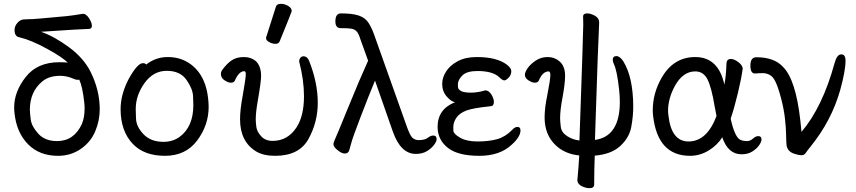

<svg xmlns="http://www.w3.org/2000/svg" viewBox="-20 -790 4472 1003"><path d="M283 24Q186 24 126.5 -36.5Q67 -97 56 -197Q54 -213 54 -229Q54 -311 114.5 -388Q175 -465 290 -465Q327 -465 334 -462Q310 -489 226 -535Q142 -581 82 -595Q56 -599 56 -633Q56 -653 70.5 -670Q85 -687 103.5 -688.5Q122 -690 137 -690H148Q160 -690 330 -706Q360 -709 413 -718Q430 -718 445 -695Q460 -672 460 -656Q460 -639 445 -639Q417 -639 194 -624Q262 -601 339.5 -544Q417 -487 453 -415Q501 -319 501 -219Q501 -160 477.5 -104Q454 -48 402 -12Q350 24 283 24ZM278 -53Q367 -53 408 -143Q422 -177 422 -223Q422 -239 420 -256Q411 -338 394 -374Q393 -373 384 -373Q376 -373 363 -379Q329 -394 294 -394Q236 -394 200 -364Q136 -310 136 -217Q136 -202 140.5 -166Q145 -130 180 -91.5Q215 -53 278 -53Z M842 24Q733 24 674 -38Q610 -105 610 -220Q610 -296 652 -377Q698 -460 726 -460Q739 -460 744 -453Q794 -492 856 -492Q918 -492 965 -462Q1067 -397 1070 -232Q1070 -136 1010 -56Q950 24 842 24ZM834 -49Q881 -49 917 -74Q990 -127 990 -241Q990 -249 988.5 -287.5Q987 -326 954 -373Q921 -420 851 -420Q781 -420 735 -356Q689 -292 689 -220Q689 -214 690.5 -171Q692 -128 730 -88.5Q768 -49 834 -49Z M1417 24Q1356 24 1318 1Q1234 -50 1234 -167Q1234 -217 1248 -291Q1264 -381 1264 -403Q1264 -418 1256 -418Q1228 -418 1207 -369Q1202 -358 1186 -358Q1172 -358 1153 -370.5Q1134 -383 1134 -404Q1134 -414 1139 -422Q1165 -458 1190.5 -475Q1216 -492 1254 -492Q1291 -492 1315 -472Q1344 -446 1344 -393Q1344 -363 1325 -254Q1316 -201 1316 -166Q1316 -152 1319 -127.5Q1322 -103 1344 -78.5Q1366 -54 1404 -54Q1482 -54 1528 -123Q1568 -183 1568 -287Q1568 -372 1543 -468Q1543 -481 1549.5 -488.5Q1556 -496 1566 -496Q1584 -496 1594 -474Q1640 -359 1640 -253Q1640 -152 1591.5 -64Q1543 24 1417 24ZM1419 -561Q1403 -561 1386.5 -570Q1370 -579 1370 -590Q1370 -598 1372 -600L1421 -754Q1425 -770 1448 -770Q1467 -770 1485.5 -759Q1504 -748 1504 -732Q1504 -728 1441 -574Q1436 -561 1419 -561Z M2152 14Q2073 14 2032 -103L1939 -369Q1905 -287 1863.5 -178.5Q1822 -70 1816 -46Q1810 -22 1804.5 -5Q1799 12 1781 12Q1765 12 1743.5 -5.5Q1722 -23 1722 -36Q1722 -46 1730 -62.5Q1738 -79 1798 -226.5Q1858 -374 1903 -473L1863 -584Q1854 -614 1843.5 -625.5Q1833 -637 1816.5 -640Q1800 -643 1760 -643Q1732 -643 1732 -678Q1732 -720 1761 -720Q1821 -720 1853.5 -709Q1886 -698 1902.5 -674.5Q1919 -651 1933 -613L2107 -124Q2121 -86 2132 -73Q2143 -60 2165 -58Q2199 -58 2214.5 -70Q2230 -82 2243 -82Q2261 -82 2261 -63Q2261 -51 2247 -32.5Q2233 -14 2209.5 0Q2186 14 2152 14Z M2484 24Q2376 24 2323 -15Q2266 -58 2266 -127Q2266 -220 2357 -256Q2337 -259 2313.5 -286Q2290 -313 2290 -352Q2290 -384 2310 -416Q2330 -448 2370.5 -470Q2411 -492 2470 -492Q2576 -492 2628 -452Q2651 -434 2651 -419Q2651 -398 2637 -384Q2623 -370 2615 -370Q2605 -370 2590 -385Q2556 -419 2474 -419Q2418 -419 2395 -395.5Q2372 -372 2372 -350Q2372 -348 2372.5 -335.5Q2373 -323 2388.5 -314.5Q2404 -306 2440 -306Q2476 -306 2515 -318Q2533 -318 2546.5 -297Q2560 -276 2560 -257Q2560 -236 2543 -235Q2453 -226 2417.5 -213Q2382 -200 2365 -176Q2348 -152 2348 -125Q2348 -122 2348.5 -106.5Q2349 -91 2383 -71Q2417 -51 2475 -51Q2534 -51 2577 -63Q2620 -75 2655 -111Q2669 -127 2683 -127Q2699 -127 2699 -109Q2699 -75 2653 -34Q2591 24 2484 24Z M3060 193Q3040 193 3019 182.5Q2998 172 2996 153Q3003 78 3006 22Q2932 15 2883 -31Q2825 -86 2825 -176Q2825 -226 2839 -293Q2855 -374 2855 -398Q2855 -417 2846 -417Q2815 -417 2795 -370Q2790 -358 2774 -358Q2760 -358 2741 -370Q2722 -382 2722 -400Q2722 -413 2736.5 -434Q2751 -455 2778.5 -473.5Q2806 -492 2841 -492Q2876 -492 2901 -471Q2932 -446 2932 -394Q2932 -355 2919 -283Q2906 -216 2906 -172Q2906 -157 2909.5 -127.5Q2913 -98 2942.5 -79Q2972 -60 3007 -56Q3027 -625 3027 -663L3026 -704Q3026 -720 3048 -720Q3065 -720 3087.5 -708Q3110 -696 3110 -672Q3105 -585 3088 -59Q3218 -77 3218 -258Q3218 -289 3214 -324Q3203 -423 3187 -455Q3181 -469 3181 -477Q3181 -497 3200 -497Q3218 -497 3236 -470Q3288 -386 3288 -231Q3288 -184 3278 -128Q3268 -72 3221 -28Q3174 16 3087 23Q3084 94 3084 174Q3084 193 3060 193Z M3585 24Q3416 24 3392 -183Q3390 -198 3390 -213Q3390 -303 3436 -383Q3498 -492 3612 -492Q3733 -492 3764 -348Q3773 -391 3775 -458Q3776 -482 3798 -482Q3815 -482 3836.5 -466Q3858 -450 3860 -432Q3853 -380 3834.5 -303Q3816 -226 3797 -170Q3817 -78 3845 -61Q3860 -53 3883 -53Q3899 -53 3913.5 -66Q3928 -79 3941 -79Q3958 -79 3958 -61Q3958 -49 3945.5 -31Q3933 -13 3910 1.5Q3887 16 3854 16Q3783 16 3753 -73Q3727 -31 3681.5 -3.5Q3636 24 3585 24ZM3577 -51Q3673 -51 3723 -184L3713 -236Q3697 -333 3676 -375Q3655 -417 3612 -417Q3547 -417 3505 -340Q3470 -275 3470 -212Q3470 -199 3472 -186Q3487 -51 3577 -51Z M4167 21Q4154 21 4132 14Q4094 3 4089 -31Q4087 -51 4086.5 -87Q4086 -123 4080.5 -171.5Q4075 -220 4061 -274Q4047 -328 4033 -359Q4019 -390 4000.5 -399Q3982 -408 3965 -408Q3946 -408 3924 -406Q3900 -406 3900 -447Q3900 -491 3931 -491Q4025 -491 4071 -440Q4137 -374 4161 -160L4167 -101Q4277 -231 4340 -461Q4352 -506 4375 -506Q4397 -506 4397 -473Q4397 -420 4369 -319Q4324 -160 4215 -25Q4197 -3 4189 9Q4181 21 4167 21Z"/></svg>

Font: LXGW WenKai TC
Style: Bold
Weight: 700
Designer: LXGW / Fontworks Inc.
Foundry: LXGW / Fontworks Inc.
Version: Version 1.330;April 28, 2024